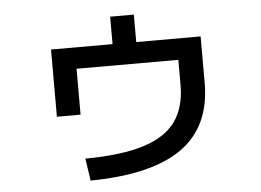

<svg xmlns="http://www.w3.org/2000/svg" viewBox="-49 -706 1099 808"><g transform="rotate(-5 500.0 -302.0)"><path d="M288 -56Q439 -57 533 -86Q627 -115 670.5 -175Q714 -235 714 -330V-436H284V-242H184V-526H444V-642H544V-526H816V-330Q816 -146 689 -55.5Q562 35 302 38Z"/></g></svg>

Font: M PLUS 1 Code Medium
Style: Regular
Weight: 500
Designer: Coji Morishita
Foundry: UNDERFOREST DESIGN
Version: Version 1.002